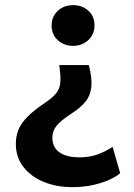

<svg xmlns="http://www.w3.org/2000/svg" viewBox="-20 -538 536 770"><path d="M271 212.5Q206 212.5 154.8 191.2Q103.5 170 73.5 131Q43.5 92 43.5 39Q43.5 8 54.5 -18.5Q65.5 -45 91.2 -70.8Q117 -96.5 161 -126Q191.5 -146.5 205.8 -164.8Q220 -183 222 -208.8Q224 -234.5 217.5 -277H336.5Q350 -223 346.2 -188.8Q342.5 -154.5 323.2 -130.8Q304 -107 270 -85Q223.5 -54.5 206.8 -33.5Q190 -12.5 190 13.5Q190 53 218.5 73Q247 93 299.5 93Q339 93 370.8 81.5Q402.5 70 431.5 51L462 156.5Q447.5 169.5 419.2 182.5Q391 195.5 353 204Q315 212.5 271 212.5ZM273 -354Q238 -354 212.5 -376.2Q187 -398.5 187 -436Q187 -461 198.8 -479.2Q210.5 -497.5 230 -507.5Q249.5 -517.5 273 -517.5Q308.5 -517.5 333.8 -495.5Q359 -473.5 359 -436Q359 -411 347.2 -392.8Q335.5 -374.5 316 -364.2Q296.5 -354 273 -354Z"/></svg>

Font: Geologica Roman Medium
Style: Regular
Weight: 500
Designer: Sindre Bremnes, Frode Helland
Foundry: Monokrom Skriftforlag AS
Version: Version 1.010;gftools[0.9.28]